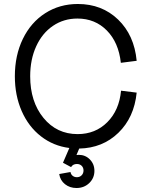

<svg xmlns="http://www.w3.org/2000/svg" viewBox="-20 -736 778 972"><path d="M367.2 215.8Q333.5 215.8 309.1 196.5Q284.7 177.2 279.8 145L336.9 134.8Q338.9 147 347.9 154.1Q356.9 161.1 369.1 161.1Q383.8 161.1 393.3 151.4Q402.8 141.6 402.8 127Q402.8 112.8 393.6 103.5Q384.3 94.2 369.1 94.2Q349.1 94.2 339.8 109.9L298.8 87.9L331.1 13.2Q250 2.9 187.3 -45.9Q124.5 -94.7 89.8 -173.8Q55.2 -252.9 55.2 -350.1Q55.2 -455.6 95.7 -539.1Q136.2 -622.6 209 -669.2Q281.7 -715.8 374 -715.8Q496.1 -715.8 577.9 -637Q659.7 -558.1 671.9 -428.2L591.8 -418Q580.6 -521 521 -581.5Q461.4 -642.1 372.1 -642.1Q302.7 -642.1 248.3 -605.2Q193.8 -568.4 163.3 -501.7Q132.8 -435.1 132.8 -350.1Q132.8 -221.2 200 -139.2Q267.1 -57.1 373 -57.1Q462.9 -57.1 523.2 -117.4Q583.5 -177.7 592.8 -276.9L671.9 -267.1Q659.2 -141.1 579.3 -63.7Q499.5 13.7 380.9 16.1L367.2 48.8L378.9 47.9Q412.1 47.9 435.1 71.3Q458 94.7 458 128.9Q458 165.5 431.9 190.7Q405.8 215.8 367.2 215.8Z"/></svg>

Font: Uncut Sans
Style: Regular
Weight: 400
Designer: Kasper Nordkvist
Foundry: UNCUT.wtf
Version: Version 1.304;Glyphs 3.2 (3246)